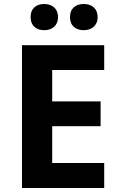

<svg xmlns="http://www.w3.org/2000/svg" viewBox="-20 -940 600 960"><path d="M133 -854C133 -810 163 -789 201 -789C238 -789 270 -810 270 -854C270 -900 238 -920 201 -920C163 -920 133 -900 133 -854ZM330 -854C330 -810 360 -789 399 -789C436 -789 468 -810 468 -854C468 -900 436 -920 399 -920C360 -920 330 -900 330 -854ZM501 0V-125H241V-309H483V-433H241V-590H501V-714H90V0Z"/></svg>

Font: Noto Sans Bassa Vah
Style: Bold
Weight: 700
Designer: Monotype Design Team
Foundry: Monotype Imaging Inc.
Version: Version 2.002